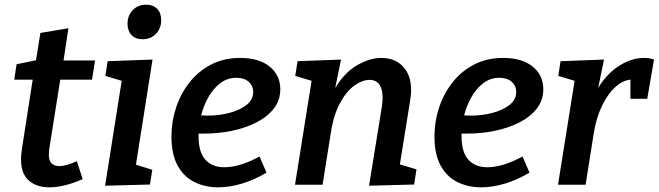

<svg xmlns="http://www.w3.org/2000/svg" viewBox="-20 -791 2820 822"><path d="M334 -24Q254 11 191 11Q137 11 103.5 -18Q70 -47 70 -109Q70 -126 73 -148L120 -450H41L51 -516L134 -533L153 -650L273 -670L252 -532H387L374 -450H238L191 -154Q191 -150 190 -143.5Q189 -137 189 -130Q189 -103 201 -91.5Q213 -80 234 -80Q249 -80 268 -85.5Q287 -91 309 -101Z M430 4 501 -445 431 -466 441 -529 633 -536 562 -86 632 -64 622 -1ZM590 -623Q560 -623 543 -641Q526 -659 526 -689Q526 -725 548.5 -748Q571 -771 606 -771Q635 -771 652.5 -753.5Q670 -736 670 -705Q670 -669 647.5 -646Q625 -623 590 -623Z M914 11Q858 11 812.5 -11.5Q767 -34 740.5 -82Q714 -130 714 -207Q714 -271 734 -331Q754 -391 792 -439Q830 -487 884.5 -515Q939 -543 1008 -543Q1089 -543 1134.5 -506Q1180 -469 1180 -409Q1180 -362 1152.5 -326.5Q1125 -291 1078 -267Q1031 -243 973 -231Q915 -219 853 -219Q839 -219 830 -219Q830 -215 830 -209Q830 -139 859.5 -107Q889 -75 940 -75Q1007 -75 1091 -121L1121 -52Q1069 -21 1016 -5Q963 11 914 11ZM992 -458Q954 -458 924 -435.5Q894 -413 873 -376.5Q852 -340 841 -297Q855 -296 870 -296Q917 -296 961.5 -307.5Q1006 -319 1035 -341.5Q1064 -364 1064 -397Q1064 -424 1044.5 -441Q1025 -458 992 -458Z M1560 4 1615 -335Q1623 -388 1610 -418.5Q1597 -449 1562 -449Q1531 -449 1497 -424.5Q1463 -400 1435.5 -349.5Q1408 -299 1396 -220L1361 0H1243L1314 -445L1244 -466L1254 -529L1440 -536L1415 -414Q1456 -482 1510 -512.5Q1564 -543 1612 -543Q1680 -543 1715 -494.5Q1750 -446 1736 -361L1692 -87L1763 -66L1753 -1Z M2040 11Q1984 11 1938.5 -11.5Q1893 -34 1866.5 -82Q1840 -130 1840 -207Q1840 -271 1860 -331Q1880 -391 1918 -439Q1956 -487 2010.5 -515Q2065 -543 2134 -543Q2215 -543 2260.5 -506Q2306 -469 2306 -409Q2306 -362 2278.5 -326.5Q2251 -291 2204 -267Q2157 -243 2099 -231Q2041 -219 1979 -219Q1965 -219 1956 -219Q1956 -215 1956 -209Q1956 -139 1985.5 -107Q2015 -75 2066 -75Q2133 -75 2217 -121L2247 -52Q2195 -21 2142 -5Q2089 11 2040 11ZM2118 -458Q2080 -458 2050 -435.5Q2020 -413 1999 -376.5Q1978 -340 1967 -297Q1981 -296 1996 -296Q2043 -296 2087.5 -307.5Q2132 -319 2161 -341.5Q2190 -364 2190 -397Q2190 -424 2170.5 -441Q2151 -458 2118 -458Z M2369 0 2440 -445 2370 -466 2380 -529 2566 -536 2541 -415Q2580 -478 2632.5 -510.5Q2685 -543 2736 -543Q2762 -543 2780 -536L2751 -368H2679V-450Q2646 -447 2614 -418Q2582 -389 2557.5 -338.5Q2533 -288 2522 -220L2487 0Z"/></svg>

Font: Bitter SemiBold
Style: Italic
Weight: 600
Italic angle: -9°
Designer: Sol Matas, and Bitter project Authors
Foundry: Sol Matas
Version: Version 2.001